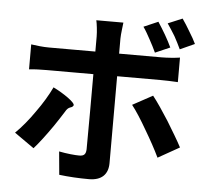

<svg xmlns="http://www.w3.org/2000/svg" viewBox="-57 -879 1055 982"><g transform="rotate(5 470.0 -388.0)"><path d="M758 -728C745 -750 731 -773 719 -791L645 -759C658 -741 670 -719 682 -697C695 -674 706 -651 715 -632L791 -665C783 -683 771 -705 758 -728ZM881 -755C868 -777 854 -800 841 -818L767 -787C780 -769 793 -747 807 -725C819 -703 831 -680 840 -660L915 -694C907 -711 895 -733 881 -755ZM135 -279C104 -234 70 -193 38 -162L139 -91C165 -120 199 -165 233 -214C250 -239 267 -265 282 -289C301 -324 314 -309 324 -326C332 -340 267 -384 214 -410C195 -370 167 -323 135 -279ZM700 -236C728 -189 755 -140 775 -98L885 -160C867 -195 838 -242 809 -290C779 -337 749 -382 725 -412L622 -356C645 -327 673 -283 700 -236ZM291 -611H172C142 -611 109 -615 81 -619V-491C107 -494 144 -495 172 -495H291H411C411 -449 411 -145 410 -109C409 -84 400 -74 375 -74C353 -74 311 -78 271 -86L282 33C330 39 384 42 435 42C502 42 533 7 533 -49C533 -129 533 -416 533 -495H753C778 -495 815 -494 845 -492V-618C820 -614 778 -611 752 -611H533V-688C533 -712 540 -758 541 -771H402C406 -755 411 -713 411 -688V-611Z"/></g></svg>

Font: GenSekiGothic2 TW B
Style: Regular
Weight: 700
Version: Version 2.100;PS 2.1;hotconv 16.6.51;makeotf.lib2.5.65220 DE